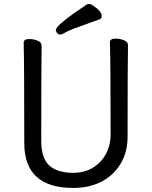

<svg xmlns="http://www.w3.org/2000/svg" viewBox="-20 -906 750 950"><path d="M342.3 23.9Q100.1 23.9 100.1 -198.2Q100.1 -585.9 97.2 -694.8Q97.2 -712.9 124 -712.9Q146 -712.9 166 -704.8Q186 -696.8 186 -680.2Q184.1 -584 184.1 -210Q184.1 -122.1 224.6 -86.4Q265.1 -50.8 342.3 -50.8Q396 -50.8 438 -75.4Q480 -100.1 503.7 -143.6Q527.3 -187 527.3 -242.2Q527.3 -595.2 523.9 -696.8Q523.9 -714.8 551.3 -714.8Q573.2 -714.8 593.3 -707Q613.3 -699.2 613.3 -682.1Q611.3 -594.2 611.3 -230Q611.3 -153.8 577.1 -96.4Q543 -39.1 482.7 -7.6Q422.4 23.9 342.3 23.9ZM256.3 -757.8Q256.3 -782.2 409.2 -883.8Q413.1 -886.2 421.4 -886.2Q430.2 -886.2 445.3 -875Q483.4 -849.1 483.4 -826.2Q483.4 -814.9 472.2 -810.1Q423.3 -792 375.2 -775.4Q327.1 -758.8 306.6 -746.8Q286.1 -734.9 278.1 -734.9Q270 -734.9 263.2 -741.9Q256.3 -749 256.3 -757.8Z"/></svg>

Font: LXGW WenKai GB Screen
Style: Regular
Weight: 400
Designer: LXGW / Fontworks Inc.
Foundry: LXGW / Fontworks Inc.
Version: Version 1.321;February 19, 2024;FontCreator 14.0.0.2901 64-b